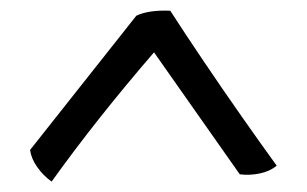

<svg xmlns="http://www.w3.org/2000/svg" viewBox="-20 -723 590 369"><path d="M276 -622.4Q220.6 -558.2 171.7 -496.5Q122.8 -434.8 79.2 -374Q63.4 -385.2 51.7 -401.7Q40 -418.2 37.8 -434.8L242 -692.8Q254.2 -698.6 270.3 -700.9Q286.4 -703.2 307.2 -702.4Q334.8 -659.6 371.1 -605.8Q407.4 -552 444.7 -498.8Q482 -445.6 511.8 -404.6Q498.6 -393.6 479.1 -389.6Q459.6 -385.6 440.8 -388Z"/></svg>

Font: Vollkorn
Style: Regular
Weight: 400
Designer: Friedrich Althausen
Foundry: Friedrich Althausen
Version: Version 4.104